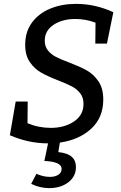

<svg xmlns="http://www.w3.org/2000/svg" viewBox="-20 -730 623 991"><path d="M532 -505H472L473 -613Q423 -632 368 -632Q302 -632 256.5 -602Q211 -572 211 -520Q211 -490 227.5 -469.5Q244 -449 269.5 -436Q295 -423 338 -407Q393 -386 428 -366.5Q463 -347 488 -310.5Q513 -274 513 -216Q513 -123 450.5 -65.5Q388 -8 289 6L281 55Q329 60 350.5 79.5Q372 99 372 132Q372 181 332.5 211Q293 241 234 241Q186 241 141 219L168 167Q203 183 238 183Q264 183 281 172Q298 161 298 142Q298 122 274 112Q250 102 209 101L228 10Q127 10 31 -32L61 -206H123L122 -94Q179 -70 242 -70Q313 -70 362 -103Q411 -136 411 -194Q411 -227 393.5 -249Q376 -271 350 -284.5Q324 -298 280 -315Q224 -337 191 -356Q158 -375 134 -409.5Q110 -444 110 -499Q110 -566 145 -613.5Q180 -661 239.5 -685.5Q299 -710 372 -710Q472 -710 565 -667Z"/></svg>

Font: Bitter Pro Medium
Style: Italic
Weight: 500
Italic angle: -9°
Designer: Sol Matas, and Bitter project Authors
Foundry: Sol Matas
Version: Version 1.010